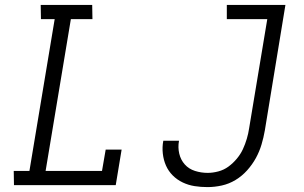

<svg xmlns="http://www.w3.org/2000/svg" viewBox="-20 -755 1240 783"><path d="M37 0 36 -58H100L203 -677H147L146 -735H356L357 -677H269L166 -58H396L411 -145H476L452 0ZM826 8Q799 8 773.5 4Q748 0 725 -11Q702 -22 684.5 -39.5Q667 -57 657 -79.5Q647 -102 644 -128.5Q641 -155 646 -181H710Q705 -154 711 -128.5Q717 -103 733.5 -84.5Q750 -66 775 -58Q800 -50 827 -50Q848 -50 870.5 -56Q893 -62 911.5 -75.5Q930 -89 945.5 -107.5Q961 -126 970.5 -146.5Q980 -167 986.5 -189Q993 -211 996 -232L1070 -677H905V-735H1144L1060 -223Q1055 -194 1046.5 -165.5Q1038 -137 1023.5 -110.5Q1009 -84 988 -60.5Q967 -37 940.5 -21Q914 -5 884.5 1.5Q855 8 826 8Z"/></svg>

Font: Iosevka Etoile Light
Style: Italic
Weight: 300
Italic angle: -9°
Designer: Belleve Invis
Foundry: Belleve Invis
Version: Version 22.1.2; ttfautohint (v1.8.4)